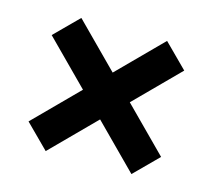

<svg xmlns="http://www.w3.org/2000/svg" viewBox="-72 -634 676 610"><g transform="rotate(15 266.0 -329.0)"><path d="M125 -110 266 -252 407 -110 484 -187 343 -329 484 -471 407 -548 266 -406 125 -548 48 -471 189 -329 48 -187Z"/></g></svg>

Font: Source Sans Pro
Style: Bold
Weight: 700
Designer: Paul D. Hunt
Foundry: Adobe Systems Incorporated
Version: Version 3.006;hotconv 1.0.111;makeotfexe 2.5.65597